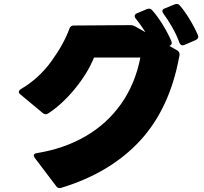

<svg xmlns="http://www.w3.org/2000/svg" viewBox="-20 -890 1040 978"><path d="M910 -659Q900 -659 894 -672Q881 -709 858.5 -749Q836 -789 812 -821Q807 -828 807 -833Q807 -843 819 -847L870 -868L880 -870Q889 -870 895 -863Q920 -835 946.5 -791Q973 -747 988 -711Q990 -705 990 -703Q990 -693 977 -686L919 -661Q913 -659 910 -659ZM283 68Q273 68 266 58L157 -86Q152 -93 152 -98Q152 -107 167 -110Q305 -132 415 -195.5Q525 -259 597 -361Q669 -463 695 -597H459Q426 -516 360.5 -436.5Q295 -357 225 -312Q220 -308 213 -308Q206 -308 198 -314L84 -409Q76 -415 76 -422Q76 -429 86 -436Q177 -489 241 -577Q305 -665 334 -745Q340 -760 355 -760L645 -762Q658 -762 669 -755L721 -726Q696 -765 671 -796Q666 -801 666 -808Q666 -817 677 -822L729 -844L739 -846Q748 -846 755 -838Q782 -808 809 -764Q836 -720 853 -680Q855 -674 855 -671Q855 -662 843 -656L883 -633Q897 -625 894 -607Q846 -339 694 -174Q542 -9 291 67Q288 68 283 68Z"/></svg>

Font: LINE Seed JP_TTF ExtraBold
Style: Regular
Weight: 800
Designer: LY Corporation & Fontrix & Fontworks
Version: Version 1.015